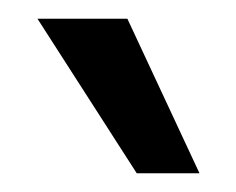

<svg xmlns="http://www.w3.org/2000/svg" viewBox="-20 -740 252 205"><path d="M20 -720H116L193 -555H126Z"/></svg>

Font: Mukta Malar Medium
Style: Regular
Weight: 500
Designer: Aadarsh Rajan, Girish Dalvi, Yashodeep Gholap
Foundry: Ek Type
Version: Version 2.538;PS 1.000;hotconv 16.6.51;makeotf.lib2.5.65220;